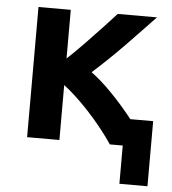

<svg xmlns="http://www.w3.org/2000/svg" viewBox="-50 -570 689 770"><g transform="rotate(5 294.5 -185.0)"><path d="M459 154V0H407Q381 -39 346 -81Q311 -123 273.5 -160Q236 -197 204 -221V0H74V-524H204V-328Q236 -358 271.5 -394.5Q307 -431 339 -465.5Q371 -500 393 -524H551Q530 -502 500.5 -471Q471 -440 437.5 -405.5Q404 -371 370.5 -339Q337 -307 309 -282Q349 -253 394.5 -206Q440 -159 480 -108H572V154Z"/></g></svg>

Font: Ubuntu Sans
Style: Bold
Weight: 700
Designer: Dalton Maag Ltd
Foundry: Dalton Maag Ltd
Version: Version 1.006; ttfautohint (v1.8.4.7-5d5b)